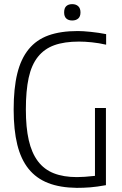

<svg xmlns="http://www.w3.org/2000/svg" viewBox="-20 -898 589 928"><path d="M329 -799Q311 -799 300.5 -808.5Q290 -818 290 -838Q290 -859 300.5 -868.5Q311 -878 329 -878Q347 -878 358 -868Q369 -858 369 -838Q369 -818 358 -808.5Q347 -799 329 -799ZM351 10Q270 9 212.5 -13.5Q155 -36 118 -82Q81 -128 63.5 -199Q46 -270 46 -369Q46 -471 63.5 -542.5Q81 -614 118.5 -660Q156 -706 214.5 -727Q273 -748 356 -748Q380 -748 419 -744Q458 -740 493 -733V-682Q458 -690 424 -693.5Q390 -697 362 -697Q291 -697 242.5 -679.5Q194 -662 163 -623Q132 -584 118.5 -521.5Q105 -459 105 -369Q105 -282 119 -220.5Q133 -159 163 -119Q193 -79 240 -60.5Q287 -42 352 -42Q367 -42 390 -43.5Q413 -45 439 -48V-376H492V-3Q448 5 416 7.5Q384 10 351 10Z"/></svg>

Font: Encode Sans Compressed
Style: Light
Weight: 300
Designer: Pablo Impallari, Andres Torresi
Foundry: Pablo Impallari, Andres Torresi
Version: Version 1.000; ttfautohint (v1.00) -l 8 -r 50 -G 200 -x 14 -